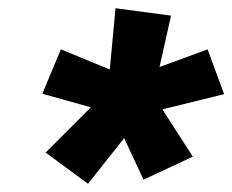

<svg xmlns="http://www.w3.org/2000/svg" viewBox="-20 -845 565 467"><path d="M194 -398 91 -474 201 -584 83 -617 128 -725 247 -676 261 -825 396 -807 368 -682 485 -725 525 -616 375 -579 449 -464 329 -408 282 -509Z"/></svg>

Font: Iosevka Term Curly Heavy
Style: Italic
Weight: 900
Italic angle: -9°
Designer: Belleve Invis
Foundry: Belleve Invis
Version: Version 32.3.0